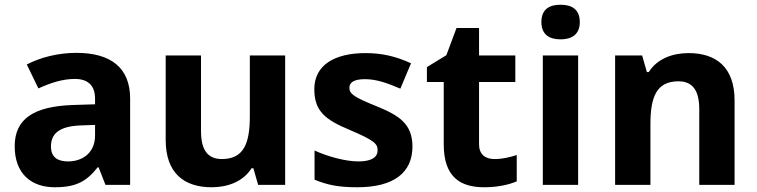

<svg xmlns="http://www.w3.org/2000/svg" viewBox="-20 -780 3194 810"><path d="M302 -557C225 -557 151 -538 93 -508L142 -407C193 -430 243 -447 296 -447C349 -447 381 -421 381 -364V-340L286 -337C123 -331 42 -279 42 -163C42 -45 114 10 211 10C302 10 345 -15 392 -74H396L425 0H529V-364C529 -494 448 -557 302 -557ZM323 -251 381 -253V-208C381 -138 331 -99 267 -99C224 -99 195 -116 195 -162C195 -214 227 -248 323 -251Z M1183 -546H1034V-289C1034 -173 1007 -109 916 -109C855 -109 828 -149 828 -227V-546H679V-190C679 -50 756 10 873 10C941 10 1006 -14 1041 -70H1049L1069 0H1183Z M1720 -162C1720 -259 1661 -294 1568 -332C1472 -371 1454 -384 1454 -410C1454 -434 1476 -446 1520 -446C1569 -446 1615 -429 1669 -406L1714 -513C1649 -543 1590 -556 1522 -556C1391 -556 1306 -505 1306 -404C1306 -311 1352 -275 1455 -232C1561 -187 1573 -173 1573 -146C1573 -118 1550 -99 1492 -99C1440 -99 1366 -118 1307 -145V-22C1362 1 1411 10 1487 10C1641 10 1720 -51 1720 -162Z M2066 -109C2027 -109 2001 -129 2001 -171V-434H2154V-546H2001V-662H1906L1863 -547L1781 -497V-434H1852V-171C1852 -30 1925 10 2023 10C2079 10 2128 -1 2160 -15V-126C2129 -116 2099 -109 2066 -109Z M2345 -760C2300 -760 2264 -743 2264 -687C2264 -632 2300 -614 2345 -614C2389 -614 2426 -632 2426 -687C2426 -743 2389 -760 2345 -760ZM2419 -546H2270V0H2419Z M2885 -556C2817 -556 2752 -532 2717 -476H2709L2689 -546H2575V0H2724V-257C2724 -373 2751 -437 2842 -437C2903 -437 2930 -397 2930 -319V0H3079V-356C3079 -496 3002 -556 2885 -556Z"/></svg>

Font: Noto Sans Adlam
Style: Bold
Weight: 700
Designer: Mark Jamra, Neil Patel
Foundry: JamraPatel LLC
Version: Version 3.001